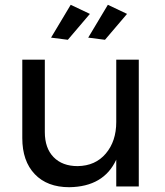

<svg xmlns="http://www.w3.org/2000/svg" viewBox="-20 -778 689 801"><path d="M559 -529V0H465V-112Q413 1 269 3Q177 3 125 -51.5Q73 -106 73 -202V-529H167V-227Q167 -160 203.5 -122.5Q240 -85 304 -85Q378 -86 421.5 -137.5Q465 -189 465 -269V-529ZM275 -758 355 -720 263 -612 193 -621ZM430 -758 510 -720 418 -612 348 -621Z"/></svg>

Font: Montserrat arm2
Style: Regular
Weight: 400
Designer: Julieta Ulanovsky
Foundry: Julieta Ulanovsky
Version: Version 6.000